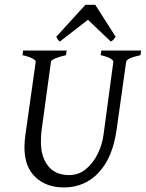

<svg xmlns="http://www.w3.org/2000/svg" viewBox="-20 -780 618 813"><path d="M577.6 -565.9 574.7 -546.4Q516.6 -533.7 514.2 -518.6L473.6 -230Q457 -112.3 397.9 -49.3Q338.9 13.7 250 13.7Q176.3 13.7 129.9 -30Q83.5 -73.7 83.5 -156.2Q83.5 -168 84.5 -180.9Q85.4 -193.8 87.4 -207.5L131.3 -518.6Q132.3 -523.9 118.2 -532Q104 -540 75.2 -546.4L78.1 -565.9H262.2L259.3 -546.4Q231 -540 213.9 -532.7Q196.8 -525.4 195.8 -518.6L156.2 -229Q154.3 -215.8 153.8 -202.9Q153.3 -189.9 153.3 -178.2Q153.3 -115.7 183.8 -77.1Q214.4 -38.6 272.9 -38.6Q312 -38.6 342.5 -63Q373 -87.4 392.8 -126.7Q412.6 -166 418.5 -210.4L460 -518.6Q460.4 -523.9 447.8 -532Q435.1 -540 406.2 -546.4L409.2 -565.9ZM469.7 -624.5Q463.4 -615.2 460 -611.6Q456.5 -607.9 449.2 -604L352.5 -696.3L233.4 -604Q229.5 -606.9 226.1 -611.1Q222.7 -615.2 218.3 -624.5L341.8 -759.8H383.3Z"/></svg>

Font: Dai Banna SIL Light
Style: Italic
Weight: 300
Italic angle: -11°
Designer: Victor Gaultney
Foundry: SIL International
Version: Version 4.000